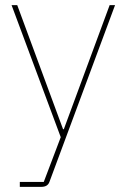

<svg xmlns="http://www.w3.org/2000/svg" viewBox="-20 -526 492 746"><path d="M427 -506 172 181Q165 200 141 200H57V181H150L216 7L25 -506H47L225 -24H228L406 -506Z"/></svg>

Font: IBM Plex Sans KR Thin
Style: Regular
Weight: 100
Designer: Mike Abbink; Paul van der Laan; Pieter van Rosmalen; Wujin Sim; Chorong Kim; Dohee Lee;
Foundry: Sandoll Inc.
Version: Version 1.001